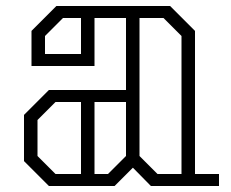

<svg xmlns="http://www.w3.org/2000/svg" viewBox="-20 -620 770 640"><path d="M710 -40V0H483L423 -61L362 0H143L60 -83V-237L143 -320H400V-560H295V-400H85V-517L168 -600H547L630 -517V-40ZM250 -560H190L130 -500V-440H250ZM505 -40H585V-500L525 -560H445V-100ZM165 -40H250V-280H165L105 -220V-100ZM400 -100V-280H295V-40H340Z"/></svg>

Font: Kumar One Outline
Style: Regular
Weight: 400
Designer: Parimal Parmar
Foundry: Indian Type Foundry
Version: Version 1.000;PS 1.000;hotconv 1.0.88;makeotf.lib2.5.647800